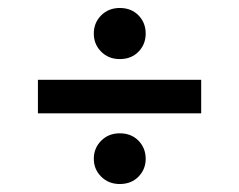

<svg xmlns="http://www.w3.org/2000/svg" viewBox="-20 -532 599 481"><path d="M75 -248V-332H484V-248ZM280 -71Q252 -71 233.5 -89.5Q215 -108 215 -134Q215 -161 233.5 -179.5Q252 -198 280 -198Q309 -198 327 -179.5Q345 -161 345 -134Q345 -108 327 -89.5Q309 -71 280 -71ZM280 -384Q252 -384 233.5 -402.5Q215 -421 215 -448Q215 -475 233.5 -493.5Q252 -512 280 -512Q309 -512 327 -493.5Q345 -475 345 -448Q345 -421 327 -402.5Q309 -384 280 -384Z"/></svg>

Font: DM Sans 10pt Medium
Style: Regular
Weight: 500
Version: Version 4.004;gftools[0.9.30]